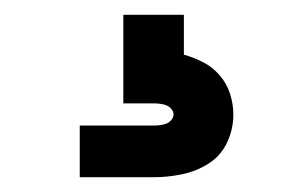

<svg xmlns="http://www.w3.org/2000/svg" viewBox="-20 -20 415 260"><path d="M88 220V150H188Q192 150 196.5 149.5Q201 149 205 147.5Q209 146 212 142.5Q215 139 215 135Q215 131 212 127.5Q209 124 205 122.5Q201 121 196.5 120.5Q192 120 188 120H147V0H229V54Q243 58 255.5 64.5Q268 71 277.5 82Q287 93 291.5 107Q296 121 296 135Q296 155 287.5 173Q279 191 262.5 201.5Q246 212 226.5 216Q207 220 188 220Z"/></svg>

Font: Iosevka Julsh Curly
Style: Bold
Weight: 700
Designer: Belleve Invis
Foundry: Belleve Invis
Version: Version 15.0.2; ttfautohint (v1.8.4)